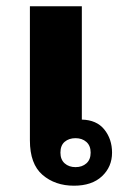

<svg xmlns="http://www.w3.org/2000/svg" viewBox="-20 -581 407 610"><path d="M240 -561V-201Q287 -200 311.5 -169.5Q336 -139 336 -96Q336 -51 304 -21Q272 9 215 9Q155 9 115 -25.5Q75 -60 75 -135V-561ZM220 -142Q199 -142 185.5 -130.5Q172 -119 172 -96Q172 -74 185.5 -62Q199 -50 220 -50Q241 -50 254.5 -62Q268 -74 268 -96Q268 -118 254.5 -130Q241 -142 220 -142Z"/></svg>

Font: Noto Sans Thai Looped ExtraBold
Style: Regular
Weight: 800
Designer: Sasikarn Vongin, Ben Mitchell
Foundry: The Fontpad Ltd
Version: Version 1.001; ttfautohint (v1.8.4.7-5d5b)